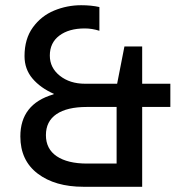

<svg xmlns="http://www.w3.org/2000/svg" viewBox="-20 -716 702 736"><path d="M361 -689V-598Q333 -607 305 -607Q244 -607 207.5 -579.5Q171 -552 171 -503Q171 -456 209.5 -425.5Q248 -395 306 -395H429L457 -538H525V-395H633V-306H525V0H300Q191 0 124.5 -50.5Q58 -101 58 -193Q58 -317 184 -354L187 -356Q135 -379 104.5 -415Q74 -451 74 -501Q74 -567 106 -611Q138 -655 187.5 -675.5Q237 -696 291 -696Q330 -696 361 -689ZM313 -306Q237 -306 196.5 -278.5Q156 -251 156 -198Q156 -145 197.5 -117Q239 -89 314 -89H427V-306Z"/></svg>

Font: Chivo
Style: Regular
Weight: 400
Designer: Hector Gatti
Foundry: Omnibus-Type
Version: Version 1.003